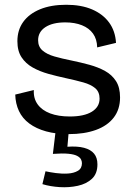

<svg xmlns="http://www.w3.org/2000/svg" viewBox="-20 -550 565 806"><path d="M269 13Q215 13 173.5 1.5Q132 -10 103 -31.5Q74 -53 59.5 -84Q45 -115 44 -153L122 -172Q120 -137 138 -112Q156 -87 190.5 -74Q225 -61 273 -61Q333 -61 365.5 -81Q398 -101 398 -136Q398 -164 380 -179.5Q362 -195 330 -204Q298 -213 256 -222Q219 -230 183 -240Q147 -250 117.5 -266.5Q88 -283 70.5 -309.5Q53 -336 53 -377Q53 -424 77.5 -458Q102 -492 148 -511Q194 -530 258 -530Q321 -530 366.5 -510.5Q412 -491 438 -455.5Q464 -420 467 -370L388 -351Q387 -386 370.5 -409Q354 -432 324 -444Q294 -456 254 -456Q201 -456 170.5 -436Q140 -416 140 -381Q140 -354 158.5 -338Q177 -322 208.5 -313Q240 -304 280 -296Q319 -288 355.5 -278Q392 -268 421 -252Q450 -236 467 -209.5Q484 -183 484 -141Q484 -91 457.5 -56.5Q431 -22 382.5 -4.5Q334 13 269 13ZM158 223 171 169Q189 173 214.5 176.5Q240 180 265 178.5Q290 177 307 167Q324 157 324 135Q324 127 320 119Q316 111 304 104.5Q292 98 267.5 95.5Q243 93 202 96L214 -4H269L263 66Q305 63 333 70.5Q361 78 375 95Q389 112 389 140Q389 179 366 200.5Q343 222 306.5 230Q270 238 230.5 235.5Q191 233 158 223Z"/></svg>

Font: Bricolage Grotesque 24pt
Style: Regular
Weight: 400
Designer: Mathieu Triay
Foundry: Atelier Triay
Version: Version 1.001;gftools[0.9.33.dev8+g029e19f]